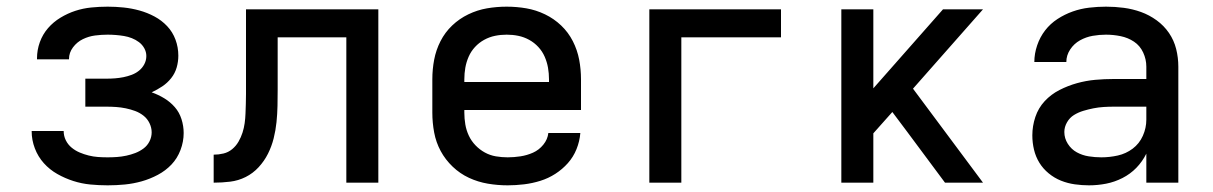

<svg xmlns="http://www.w3.org/2000/svg" viewBox="-20 -548 3640 576"><path d="M303 8Q277 8 251 5.5Q225 3 200 -5Q175 -13 152 -26Q129 -39 111.5 -58.5Q94 -78 84.5 -103Q75 -128 75 -154Q75 -154 75 -154Q75 -154 75 -155H171Q171 -140 177.5 -127Q184 -114 195 -105Q206 -96 219 -90.5Q232 -85 246 -81.5Q260 -78 274 -77Q288 -76 303 -76Q317 -76 331 -77Q345 -78 359 -81Q373 -84 386 -89Q399 -94 410.5 -102.5Q422 -111 428.5 -124Q435 -137 435 -151Q435 -165 428.5 -178.5Q422 -192 410.5 -201Q399 -210 385.5 -215Q372 -220 357.5 -223Q343 -226 328.5 -227Q314 -228 300 -228H236V-312H300Q313 -312 325.5 -313Q338 -314 350.5 -316.5Q363 -319 375 -323.5Q387 -328 397 -336Q407 -344 413 -355.5Q419 -367 419 -380Q419 -380 419 -380Q419 -380 419 -380Q419 -392 413 -403Q407 -414 397 -421.5Q387 -429 375.5 -433.5Q364 -438 352 -440Q340 -442 327.5 -443Q315 -444 303 -444Q284 -444 265 -441.5Q246 -439 228.5 -430.5Q211 -422 199 -406Q187 -390 187 -371Q187 -371 187 -371Q187 -371 187 -370H91Q91 -371 91 -372Q91 -373 91 -373Q91 -398 99.5 -421.5Q108 -445 124 -463.5Q140 -482 161.5 -495Q183 -508 206 -515.5Q229 -523 253.5 -525.5Q278 -528 303 -528Q327 -528 351 -525.5Q375 -523 398.5 -516.5Q422 -510 443.5 -498.5Q465 -487 481.5 -469.5Q498 -452 506.5 -429Q515 -406 515 -381Q515 -363 510 -345.5Q505 -328 493.5 -313.5Q482 -299 467 -289Q452 -279 435 -271Q455 -264 473 -253Q491 -242 504.5 -226.5Q518 -211 524.5 -190.5Q531 -170 531 -149Q531 -123 521.5 -98Q512 -73 494.5 -54.5Q477 -36 453.5 -23.5Q430 -11 405 -4Q380 3 354.5 5.5Q329 8 303 8Z M621 0V-84Q636 -84 650.5 -87.5Q665 -91 676.5 -100.5Q688 -110 695.5 -123Q703 -136 707.5 -150Q712 -164 714 -178.5Q716 -193 716.5 -207.5Q717 -222 717.5 -236.5Q718 -251 718 -266Q718 -270 718 -273.5Q718 -277 718 -281V-520H1115V0H1019V-436H813V-281Q813 -281 813 -280.5Q813 -280 813 -280V-279Q813 -255 812.5 -230.5Q812 -206 809.5 -181.5Q807 -157 801 -133Q795 -109 784 -87Q773 -65 756 -46.5Q739 -28 717 -17Q695 -6 670.5 -3Q646 0 621 0Z M1503 8Q1473 8 1443.5 3Q1414 -2 1387 -14.5Q1360 -27 1338 -48Q1316 -69 1302 -95Q1288 -121 1282.5 -150.5Q1277 -180 1277 -210V-310Q1277 -340 1282.5 -369Q1288 -398 1301.5 -424.5Q1315 -451 1336.5 -471.5Q1358 -492 1385 -505Q1412 -518 1441 -523Q1470 -528 1500 -528Q1530 -528 1559 -523Q1588 -518 1615 -505Q1642 -492 1663.5 -471.5Q1685 -451 1698.5 -424.5Q1712 -398 1717.5 -369Q1723 -340 1723 -310V-218H1373V-210Q1373 -192 1376 -174.5Q1379 -157 1386.5 -141Q1394 -125 1406.5 -112Q1419 -99 1434.5 -90.5Q1450 -82 1467.5 -79Q1485 -76 1503 -76Q1522 -76 1541.5 -79Q1561 -82 1579 -90Q1597 -98 1610 -114Q1623 -130 1625 -149H1721Q1719 -124 1709.5 -100.5Q1700 -77 1683.5 -58.5Q1667 -40 1646 -26.5Q1625 -13 1601 -5.5Q1577 2 1552 5Q1527 8 1503 8ZM1373 -302H1627V-310Q1627 -328 1624 -345Q1621 -362 1614 -378Q1607 -394 1595 -407Q1583 -420 1567.5 -428.5Q1552 -437 1535 -440.5Q1518 -444 1500 -444Q1482 -444 1465 -440.5Q1448 -437 1432.5 -428.5Q1417 -420 1405 -407Q1393 -394 1386 -378Q1379 -362 1376 -345Q1373 -328 1373 -310Z M1928 0V-520H2323V-436H2024V0Z M2504 0V-520H2600V-283L2809 -520H2929L2719 -282L2929 0H2815L2702 -152L2657 -212L2600 -148V0Z M3247 8Q3226 8 3204.5 5Q3183 2 3163 -6Q3143 -14 3126 -28Q3109 -42 3098 -60Q3087 -78 3082 -99Q3077 -120 3077 -142Q3077 -170 3086 -197Q3095 -224 3114 -244.5Q3133 -265 3158.5 -278Q3184 -291 3211 -298.5Q3238 -306 3265.5 -308.5Q3293 -311 3321 -311H3419V-348Q3419 -370 3409.5 -390.5Q3400 -411 3382 -423Q3364 -435 3342 -439.5Q3320 -444 3298 -444Q3278 -444 3258 -440.5Q3238 -437 3220 -427Q3202 -417 3190.5 -399.5Q3179 -382 3179 -362H3083Q3083 -387 3091.5 -412Q3100 -437 3115.5 -457Q3131 -477 3152.5 -491Q3174 -505 3198 -513.5Q3222 -522 3247.5 -525Q3273 -528 3298 -528Q3325 -528 3351.5 -524.5Q3378 -521 3403 -512Q3428 -503 3450 -487Q3472 -471 3487 -449Q3502 -427 3508.5 -401Q3515 -375 3515 -348V0H3419V-87Q3407 -63 3389 -44.5Q3371 -26 3347.5 -14Q3324 -2 3298.5 3Q3273 8 3247 8ZM3284 -76Q3309 -76 3333.5 -81.5Q3358 -87 3378 -102Q3398 -117 3408.5 -140.5Q3419 -164 3419 -189V-228H3321Q3306 -228 3290.5 -227Q3275 -226 3260 -223Q3245 -220 3230 -215.5Q3215 -211 3202 -203Q3189 -195 3181 -181Q3173 -167 3173 -152Q3173 -133 3183.5 -116.5Q3194 -100 3210.5 -91Q3227 -82 3246 -79Q3265 -76 3284 -76Z"/></svg>

Font: Iosevka SS04 Medium Extended
Style: Regular
Weight: 500
Width: 7
Monospace: yes
Designer: Belleve Invis
Foundry: Belleve Invis
Version: Version 19.0.0; ttfautohint (v1.8.4)